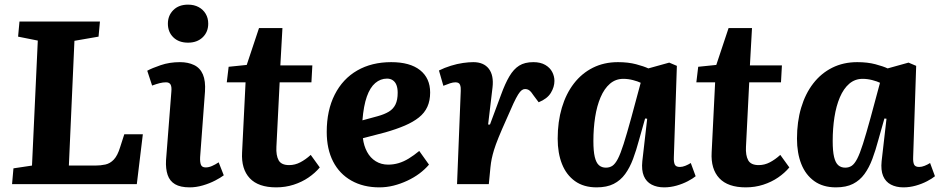

<svg xmlns="http://www.w3.org/2000/svg" viewBox="-20 -794 4052 828"><path d="M38 -68 118 -80 143 -619 58 -636 64 -701H411L405 -636L301 -618L277 -80H390Q414 -80 434.5 -84.5Q455 -89 471 -106Q487 -123 498 -159L516 -215H596L570 0H32Z M719 -399Q721 -420 715.5 -429.5Q710 -439 696 -439Q683 -439 669 -435.5Q655 -432 636 -425L615 -489Q635 -500 673 -513Q711 -526 756 -526Q791 -526 817 -513.5Q843 -501 855 -473Q867 -445 864 -399L843 -116Q842 -95 846.5 -83.5Q851 -72 867 -72Q880 -72 894 -78Q908 -84 923 -94L945 -38Q932 -28 908 -15.5Q884 -3 855 5.5Q826 14 798 14Q758 14 735 0.5Q712 -13 703 -39.5Q694 -66 696 -103ZM704 -692Q704 -727 727.5 -750.5Q751 -774 791 -774Q817 -774 836.5 -763.5Q856 -753 867 -734.5Q878 -716 878 -692Q878 -656 854 -633Q830 -610 791 -610Q751 -610 727.5 -633Q704 -656 704 -692Z M966 -506 1044 -514 1097 -673H1198L1189 -512H1327L1323 -439H1186L1172 -161Q1170 -124 1181.5 -103Q1193 -82 1227 -82Q1252 -82 1275 -94Q1298 -106 1320 -126L1359 -72Q1339 -48 1310.5 -28.5Q1282 -9 1246.5 2.5Q1211 14 1171 14Q1094 14 1057 -25.5Q1020 -65 1024 -137L1039 -439H958Z M1667 -526Q1748 -526 1791.5 -491.5Q1835 -457 1835 -395Q1835 -360 1823 -333.5Q1811 -307 1786.5 -287.5Q1762 -268 1726 -252.5Q1690 -237 1641 -223L1545 -198Q1549 -165 1563 -139Q1577 -113 1600.5 -98.5Q1624 -84 1654 -84Q1677 -84 1699 -90.5Q1721 -97 1743 -110.5Q1765 -124 1788 -143L1830 -84Q1812 -63 1788.5 -45.5Q1765 -28 1736 -14.5Q1707 -1 1677 6.5Q1647 14 1616 14Q1547 14 1495.5 -15Q1444 -44 1416.5 -97.5Q1389 -151 1389 -225Q1389 -318 1423.5 -386Q1458 -454 1520.5 -490Q1583 -526 1667 -526ZM1695 -394Q1695 -413 1690 -426.5Q1685 -440 1674.5 -447.5Q1664 -455 1649 -455Q1621 -455 1598.5 -436Q1576 -417 1562 -377.5Q1548 -338 1543 -275L1609 -293Q1638 -301 1657 -312.5Q1676 -324 1685.5 -343.5Q1695 -363 1695 -394Z M1967 -402Q1968 -417 1964 -428Q1960 -439 1944 -439Q1934 -439 1921.5 -435Q1909 -431 1892 -424L1873 -490Q1897 -502 1924.5 -510.5Q1952 -519 1977 -522.5Q2002 -526 2021 -526Q2066 -526 2088 -497.5Q2110 -469 2104 -417L2085 -257H2093L2141 -386Q2158 -433 2176.5 -464.5Q2195 -496 2219 -511Q2243 -526 2280 -526Q2311 -526 2331.5 -514Q2352 -502 2361.5 -483.5Q2371 -465 2371 -445Q2371 -419 2355.5 -393.5Q2340 -368 2303 -353L2282 -381Q2271 -398 2263 -404Q2255 -410 2244 -410Q2237 -410 2230 -405Q2223 -400 2214.5 -386.5Q2206 -373 2194.5 -348.5Q2183 -324 2165 -282Q2143 -233 2130 -201Q2117 -169 2110.5 -147.5Q2104 -126 2100.5 -109Q2097 -92 2095 -72L2088 0H1951Z M2886 -117Q2885 -95 2890 -84.5Q2895 -74 2912 -74Q2923 -74 2935.5 -79Q2948 -84 2959 -91L2980 -34Q2968 -24 2946 -12.5Q2924 -1 2897.5 6.5Q2871 14 2844 14Q2813 14 2790 2Q2767 -10 2756.5 -35Q2746 -60 2750 -99L2771 -282L2762 -283L2736 -191Q2724 -146 2710 -108.5Q2696 -71 2676 -43.5Q2656 -16 2626.5 -1Q2597 14 2553 14Q2497 14 2459.5 -13Q2422 -40 2403.5 -87Q2385 -134 2385 -196Q2385 -269 2403 -329.5Q2421 -390 2455 -434Q2489 -478 2537 -502Q2585 -526 2645 -526Q2689 -526 2723 -517Q2757 -508 2776 -499L2866 -524L2899 -510ZM2593 -71Q2609 -71 2621 -79Q2633 -87 2644.5 -109Q2656 -131 2669.5 -173.5Q2683 -216 2702 -285L2743 -437Q2731 -443 2710 -448.5Q2689 -454 2668 -454Q2635 -454 2610.5 -433Q2586 -412 2570 -374.5Q2554 -337 2546.5 -288.5Q2539 -240 2539 -186Q2539 -142 2545 -117Q2551 -92 2563 -81.5Q2575 -71 2593 -71Z M2991 -506 3069 -514 3122 -673H3223L3214 -512H3352L3348 -439H3211L3197 -161Q3195 -124 3206.5 -103Q3218 -82 3252 -82Q3277 -82 3300 -94Q3323 -106 3345 -126L3384 -72Q3364 -48 3335.5 -28.5Q3307 -9 3271.5 2.5Q3236 14 3196 14Q3119 14 3082 -25.5Q3045 -65 3049 -137L3064 -439H2983Z M3918 -117Q3917 -95 3922 -84.5Q3927 -74 3944 -74Q3955 -74 3967.5 -79Q3980 -84 3991 -91L4012 -34Q4000 -24 3978 -12.5Q3956 -1 3929.5 6.5Q3903 14 3876 14Q3845 14 3822 2Q3799 -10 3788.5 -35Q3778 -60 3782 -99L3803 -282L3794 -283L3768 -191Q3756 -146 3742 -108.5Q3728 -71 3708 -43.5Q3688 -16 3658.5 -1Q3629 14 3585 14Q3529 14 3491.5 -13Q3454 -40 3435.5 -87Q3417 -134 3417 -196Q3417 -269 3435 -329.5Q3453 -390 3487 -434Q3521 -478 3569 -502Q3617 -526 3677 -526Q3721 -526 3755 -517Q3789 -508 3808 -499L3898 -524L3931 -510ZM3625 -71Q3641 -71 3653 -79Q3665 -87 3676.5 -109Q3688 -131 3701.5 -173.5Q3715 -216 3734 -285L3775 -437Q3763 -443 3742 -448.5Q3721 -454 3700 -454Q3667 -454 3642.5 -433Q3618 -412 3602 -374.5Q3586 -337 3578.5 -288.5Q3571 -240 3571 -186Q3571 -142 3577 -117Q3583 -92 3595 -81.5Q3607 -71 3625 -71Z"/></svg>

Font: Literata
Style: Bold Italic
Weight: 700
Italic angle: -2°
Designer: Latin by Veronika Burian and Jose Scaglione. Greek by Irene Vlachou. Cyrillic by Vera Evstafieva
Foundry: TypeTogether
Version: Version 3.103;gftools[0.9.29]